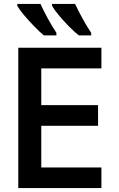

<svg xmlns="http://www.w3.org/2000/svg" viewBox="-20 -957 603 977"><path d="M73 0V-714H496V-609H190V-422H479V-317H190V-105H496V0ZM381 -777Q358 -795 330 -823.5Q302 -852 278.5 -880.5Q255 -909 245 -927V-937H362Q376 -907 399 -864.5Q422 -822 444 -790V-777ZM203 -777Q181 -795 153.5 -823.5Q126 -852 102 -880.5Q78 -909 68 -927V-937H186Q201 -904 223 -863.5Q245 -823 267 -790V-777Z"/></svg>

Font: Noto Sans Mono SemiCondensed SemiBold
Style: Regular
Weight: 600
Width: 4
Designer: Monotype Design Team
Foundry: Monotype Imaging Inc.
Version: Version 2.014; ttfautohint (v1.8.4.7-5d5b)